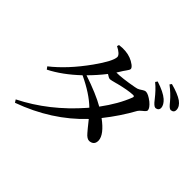

<svg xmlns="http://www.w3.org/2000/svg" viewBox="-204 -1084 1408 1408"><g transform="rotate(45 500.0 -380.5)"><path d="M697.3 -560.5Q705.1 -577.1 689.5 -578.1Q686.5 -578.1 685.5 -578.1Q635.7 -576.2 546.9 -553.7Q543.9 -552.7 541 -551.8Q494.1 -539.1 485.4 -539.1Q471.7 -540 448.2 -556.6Q399.4 -494.1 343.8 -438.5Q489.3 -389.6 572.3 -341.8Q658.2 -458 697.3 -560.5ZM350.6 -748 355.5 -763.7Q389.6 -768.6 419.9 -765.6Q477.5 -760.7 521.5 -727.5Q540 -712.9 541 -701.2Q541 -690.4 524.4 -668.9Q515.6 -658.2 510.7 -649.4Q506.8 -642.6 498 -628.9Q488.3 -614.3 484.4 -607.4Q544.9 -607.4 655.3 -627.9Q669.9 -630.9 676.8 -632.8Q687.5 -635.7 714.8 -654.3Q727.5 -662.1 736.3 -662.1Q761.7 -662.1 805.7 -627.9Q842.8 -596.7 843.8 -574.2Q843.8 -562.5 818.4 -543.9Q797.9 -527.3 792 -516.6Q728.5 -401.4 643.6 -294.9Q742.2 -221.7 745.1 -163.1Q746.1 -122.1 710.9 -113.3Q705.1 -111.3 699.2 -111.3Q674.8 -110.4 647.5 -143.6Q640.6 -150.4 626 -168.9Q599.6 -203.1 582 -223.6Q394.5 -25.4 115.2 75.2L101.6 53.7Q333 -62.5 516.6 -273.4Q521.5 -279.3 526.4 -285.2Q452.1 -357.4 323.2 -418Q214.8 -315.4 108.4 -261.7L93.8 -281.2Q212.9 -375 323.2 -529.3Q408.2 -648.4 409.2 -693.4Q407.2 -719.7 350.6 -748ZM734.4 -759.8 745.1 -775.4Q828.1 -749 866.2 -715.8Q898.4 -686.5 900.4 -657.2Q901.4 -632.8 877 -627Q873 -626 870.1 -626Q852.5 -627 823.2 -666Q777.3 -724.6 738.3 -755.9Q736.3 -758.8 734.4 -759.8ZM821.3 -821.3 832 -835.9Q912.1 -814.5 952.1 -787.1Q989.3 -759.8 990.2 -725.6Q991.2 -699.2 965.8 -695.3Q962.9 -694.3 960.9 -694.3Q947.3 -694.3 925.8 -719.7Q915 -733.4 911.1 -737.3Q875 -780.3 821.3 -821.3Z"/></g></svg>

Font: GenYoMin JP SemiBold
Style: Regular
Weight: 600
Version: Version 1.001;PS 1;hotconv 16.6.51;makeotf.lib2.5.65220 DEVE